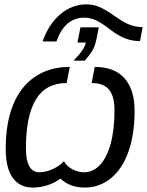

<svg xmlns="http://www.w3.org/2000/svg" viewBox="-20 -842 668 872"><path d="M500 -341.8Q500 -403.8 475.6 -434.3Q451.2 -464.8 396 -464.8L410.2 -538.1Q499.5 -538.1 545.4 -486.6Q591.3 -435.1 591.3 -338.4Q591.3 -232.4 563.5 -153.8Q535.6 -75.2 483.9 -32.7Q432.1 9.8 365.2 9.8Q296.4 9.8 254.9 -30.8Q197.3 9.8 128.9 9.8Q69.3 9.8 37.6 -34.7Q5.9 -79.1 5.9 -166Q5.9 -280.8 38.6 -363.8Q71.3 -446.8 137.7 -492.4Q204.1 -538.1 296.9 -538.1L282.7 -464.8Q188 -464.8 142.8 -389.9Q97.7 -314.9 97.7 -168.5Q97.7 -59.6 159.2 -59.6Q188 -59.6 219.5 -74Q251 -88.4 270.5 -109.9Q281.7 -87.9 307.9 -73.7Q334 -59.6 362.3 -59.6Q403.3 -59.6 434.6 -93.3Q465.8 -127 482.9 -190.4Q500 -253.9 500 -341.8ZM428.7 -717.8Q417.5 -658.7 414.1 -647Q410.6 -635.3 406.2 -625.2Q401.9 -615.2 395.5 -605.5Q389.2 -595.7 365.2 -566.4H313.5Q362.8 -614.7 370.1 -648.9H332L345.2 -717.8ZM615.7 -655.3Q579.6 -655.3 547.6 -668Q515.6 -680.7 479.5 -708.5Q440.9 -738.3 415.8 -750Q390.6 -761.7 363.8 -761.7Q318.4 -761.7 287.1 -735.1Q255.9 -708.5 236.3 -653.8H173.3Q201.2 -732.9 254.4 -777.6Q307.6 -822.3 372.6 -822.3Q402.3 -822.3 430.7 -810.5Q459 -798.8 499 -770.5Q538.6 -741.7 567.6 -730.2Q596.7 -718.8 627.9 -718.8Z"/></svg>

Font: Cousine
Style: Italic
Weight: 400
Italic angle: -12°
Monospace: yes
Designer: Steve Matteson
Foundry: Monotype Imaging Inc.
Version: Version 1.21